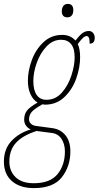

<svg xmlns="http://www.w3.org/2000/svg" viewBox="-69 -725 506 985"><path d="M-49 104Q-49 39 -9.5 -2.5Q30 -44 89 -61Q74 -67 64.5 -80.5Q55 -94 55 -111Q55 -138 68.5 -156.5Q82 -175 124 -199Q101 -212 87.5 -241.5Q74 -271 74 -310Q74 -361 94 -416Q114 -471 154 -508.5Q194 -546 250 -546Q292 -546 318 -517Q340 -545 354.5 -555.5Q369 -566 387 -566Q400 -566 408.5 -556Q417 -546 417 -531Q417 -501 391 -501Q391 -523 387 -531.5Q383 -540 376 -540Q367 -540 357 -531Q347 -522 330 -499Q342 -475 342 -430Q342 -380 322.5 -323.5Q303 -267 262 -227.5Q221 -188 161 -188L149 -190Q106 -166 93 -150Q80 -134 80 -113Q80 -99 90 -90Q100 -81 115 -79L197 -68Q240 -63 266 -32Q292 -1 292 52Q292 128 248.5 184Q205 240 105 240Q33 240 -8 204Q-49 168 -49 104ZM314 -430Q314 -477 295.5 -499Q277 -521 245 -521Q202 -521 169.5 -486.5Q137 -452 119.5 -402.5Q102 -353 102 -310Q102 -262 119.5 -237.5Q137 -213 169 -213Q216 -213 248.5 -250Q281 -287 297.5 -338.5Q314 -390 314 -430ZM264 52Q264 14 246.5 -12.5Q229 -39 196 -43L119 -53Q49 -31 14 6.5Q-21 44 -21 104Q-21 153 11 184Q43 215 104 215Q188 215 226 168.5Q264 122 264 52ZM248 -668Q248 -684 256 -694.5Q264 -705 279 -705Q307 -705 307 -673Q307 -654 298.5 -645Q290 -636 277 -636Q248 -636 248 -668Z"/></svg>

Font: Noto Serif CondThin
Style: Italic
Weight: 250
Width: 3
Italic angle: -12°
Designer: Monotype Design Team
Foundry: Monotype Imaging Inc.
Version: Version 1.001